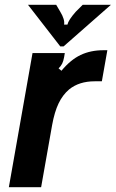

<svg xmlns="http://www.w3.org/2000/svg" viewBox="-20 -783 484 803"><path d="M17 0 116 -561H251L248 -543Q245 -527 240 -517Q235 -507 225 -497L237 -487Q275 -533 317 -553Q359 -573 413 -573H429L406 -443H376Q311 -443 269 -409Q242 -386 225 -350.5Q208 -315 198 -260L152 0ZM232 -589 97 -763H215L232 -734Q252 -701 248 -680H262Q266 -699 297 -734L326 -763H444L246 -589Z"/></svg>

Font: Open Sauce Sans
Style: Bold Italic
Weight: 700
Italic angle: -10°
Designer: Alfredo Marco Pradil
Foundry: Creative Sauce Fz LLC
Version: Version 1.477